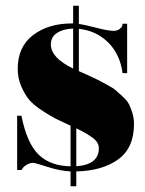

<svg xmlns="http://www.w3.org/2000/svg" viewBox="-20 -590 509 672"><path d="M247 62H227V10Q189 8 146 -6Q103 -20 96 -20Q85 -20 74.5 -14Q64 -8 60 -2L55 5H40V-185H55Q74 -89 115 -49Q156 -9 227 -8V-150Q192 -166 175 -174.5Q158 -183 127.5 -203Q97 -223 82 -241Q67 -259 54.5 -287.5Q42 -316 42 -349Q42 -426 95.5 -467Q149 -508 232 -508H236V-570H256V-506Q274 -504 316.5 -493Q359 -482 377 -482Q390 -482 398 -488Q406 -494 408 -500L409 -507H425V-334H409Q400 -401 358 -442Q316 -483 256 -489V-341Q261 -339 287.5 -327Q314 -315 322.5 -310.5Q331 -306 353.5 -294Q376 -282 385 -274Q394 -266 409.5 -252Q425 -238 431.5 -225Q438 -212 443.5 -194Q449 -176 449 -156Q449 -72 393.5 -32Q338 8 247 10ZM158 -434Q158 -388 236 -350V-490Q202 -489 180 -475Q158 -461 158 -434ZM326 -71Q326 -91 306 -106.5Q286 -122 247 -141V-8Q326 -14 326 -71Z"/></svg>

Font: Elsie Swash Caps Black
Style: Regular
Weight: 900
Designer: Alejandro Inler
Foundry: Alejandro Inler
Version: 1.001